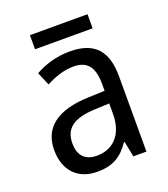

<svg xmlns="http://www.w3.org/2000/svg" viewBox="-128 -835 764 871"><g transform="rotate(-20 254.0 -399.5)"><path d="M395 -743H117V-675H395ZM261 -612C197 -612 138 -594 93 -568L120 -504C162 -526 206 -542 253 -542C316 -542 349 -509 349 -423V-390L269 -387C117 -382 42 -322 42 -215C42 -115 101 -56 193 -56C270 -56 312 -83 352 -141H355L370 -66H433V-430C433 -552 380 -612 261 -612ZM281 -326 349 -329V-279C349 -177 293 -125 216 -125C164 -125 130 -153 130 -215C130 -284 170 -322 281 -326Z"/></g></svg>

Font: Noto Sans Malayalam UI SemiCondensed
Style: Regular
Weight: 400
Width: 4
Designer: Jelle Bosma - Monotype Design Team
Foundry: Monotype Imaging Inc.
Version: Version 2.104